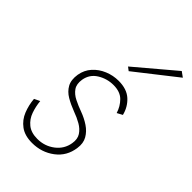

<svg xmlns="http://www.w3.org/2000/svg" viewBox="-215 -782 872 872"><g transform="rotate(45 220.5 -346.0)"><path d="M58 -151 31 -138Q34 -101 47.5 -67Q61 -33 90 -11.5Q119 10 166 10Q227 10 273.5 -25Q320 -60 328 -120Q333 -154 319 -178.5Q305 -203 279.5 -220Q254 -237 224 -248Q196 -258 171 -270.5Q146 -283 132.5 -302.5Q119 -322 124 -354Q131 -395 166 -416.5Q201 -438 242 -438Q285 -438 308.5 -414.5Q332 -391 342 -358L368 -372Q358 -413 328 -440.5Q298 -468 245 -468Q210 -468 177.5 -454.5Q145 -441 122.5 -416Q100 -391 94 -356Q88 -318 101.5 -293.5Q115 -269 141.5 -253.5Q168 -238 200 -226Q228 -216 251.5 -202.5Q275 -189 288 -169Q301 -149 296 -119Q289 -75 253 -47.5Q217 -20 170 -20Q130 -20 106 -39.5Q82 -59 71.5 -89Q61 -119 58 -151ZM441 -684 416 -702 229 -544 246 -531Z"/></g></svg>

Font: Jost* 200 Thin Italic
Style: Italic
Weight: 200
Italic angle: -10°
Version: Version 3.200; ttfautohint (v0.97) -l 8 -r 50 -G 200 -x 14 -